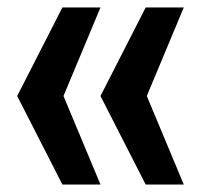

<svg xmlns="http://www.w3.org/2000/svg" viewBox="-20 -553 537 514"><path d="M147 -59 26 -296 147 -533H249L150 -296L249 -59ZM370 -59 249 -296 370 -533H472L373 -296L472 -59Z"/></svg>

Font: Hubot Sans Condensed SemiBold
Style: Regular
Weight: 600
Width: 3
Designer: Deni Anggara
Foundry: GitHub, Inc., Subsidiary of Microsoft Corporation
Version: Version 2.000